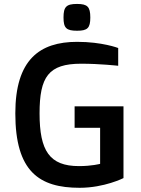

<svg xmlns="http://www.w3.org/2000/svg" viewBox="-20 -919 699 955"><path d="M56.2 -355C56.2 -65.9 174.8 15.1 376 15.1C499 15.1 594.2 -33.2 594.2 -33.2V-390.1H351.1V-283.2H478V-104C478 -104 437 -92.8 373 -92.8C226.1 -92.8 176.8 -168.9 176.8 -355C176.8 -537.1 221.2 -602.1 383.8 -602.1C478 -602.1 567.9 -591.8 567.9 -591.8V-680.2C567.9 -680.2 488.8 -710.9 363.8 -710.9C176.8 -710.9 56.2 -622.1 56.2 -355ZM363.3 -766.1C415 -766.1 429.2 -779.3 429.2 -832C429.2 -885.3 415 -899.4 363.3 -899.4C310.1 -899.4 295.9 -885.3 295.9 -832C295.9 -779.3 310.1 -766.1 363.3 -766.1Z"/></svg>

Font: Doppio One
Style: Regular
Weight: 400
Designer: Szymon Celej
Foundry: Sorkin Type Co
Version: Version 1.002